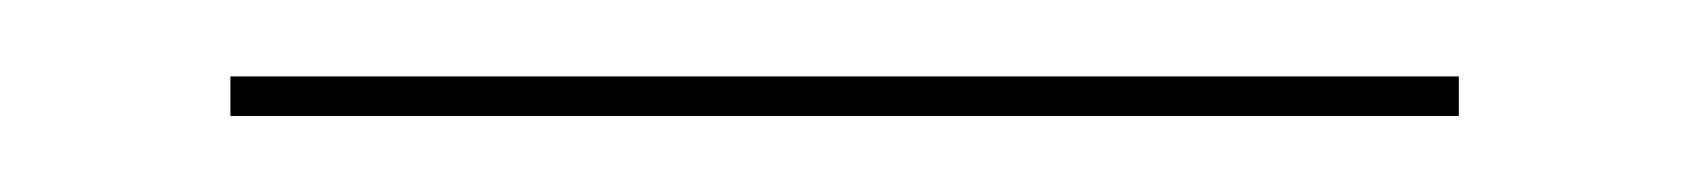

<svg xmlns="http://www.w3.org/2000/svg" viewBox="-20 -725 440 50"><path d="M359.9 -694.8H40V-705.1H359.9Z"/></svg>

Font: ZnikomitNo24
Style: Thin
Weight: 300
Designer: gluk
Foundry: gluk
Version: Version 0.55